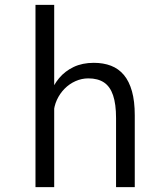

<svg xmlns="http://www.w3.org/2000/svg" viewBox="-20 -770 690 790"><path d="M126 0V-750H203V0ZM457.5 0V-284Q457.5 -342 445.2 -378Q433 -414 407.8 -430.8Q382.5 -447.5 343.5 -447.5Q316 -447.5 290.8 -436.2Q265.5 -425 245.8 -405Q226 -385 214 -358.8Q202 -332.5 200.5 -302L174 -308Q174 -347 186.5 -383.2Q199 -419.5 223.2 -448.5Q247.5 -477.5 283.2 -494.5Q319 -511.5 366 -511.5Q405.5 -511.5 436.8 -499.5Q468 -487.5 489.8 -461.5Q511.5 -435.5 523 -394.5Q534.5 -353.5 534.5 -295.5V0Z"/></svg>

Font: Trispace Thin Light
Style: Regular
Weight: 300
Version: Version 1.210